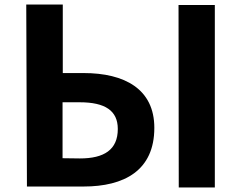

<svg xmlns="http://www.w3.org/2000/svg" viewBox="-20 -777 1066 841"><path d="M98 40H346C524 40 656 -30 656 -217C656 -387 526 -457 346 -457H255V-757H95ZM254 -84V-329H329C441 -329 496 -292 496 -212C496 -121 436 -83 330 -83ZM763 44H921V-755H762Z"/></svg>

Font: GenEiGothic-pro-Regular
Style: Bold
Weight: 700
Designer: Ryoko NISHIZUKA (kana & ideographs); Paul D. Hunt (Latin, Greek & Cyrillic); Wenlong ZHANG (bopomofo); Sandoll Communica
Foundry: Adobe Systems Incorporated; o_tamon
Version: Version 1.000.140830